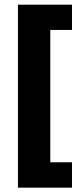

<svg xmlns="http://www.w3.org/2000/svg" viewBox="-20 -696 360 840"><path d="M295 125H58.5V-675.5H295V-565H200V14H295Z"/></svg>

Font: Anek Malayalam Medium
Style: Bold
Weight: 700
Version: Version 1.003